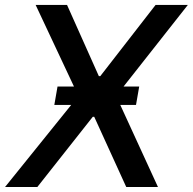

<svg xmlns="http://www.w3.org/2000/svg" viewBox="-38 -747 770 767"><path d="M229.8 -727.3H104.4L257.5 -401.3H191.8L179 -327.8H246.4L-17.8 0H111.2L332.7 -280.5H338.4L466.3 0H593L442.5 -327.8H505.3L518.1 -401.3H455.6L712.4 -727.3H583.5L362.6 -442.8H356.9Z"/></svg>

Font: Magic Ui Pro Medium
Style: Italic
Weight: 500
Italic angle: -9.39999°
Designer: Stefan Endress, Andreas Faust
Version: Version 1.000;FEAKit 1.0